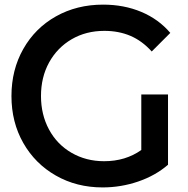

<svg xmlns="http://www.w3.org/2000/svg" viewBox="-20 -808 821 838"><path d="M713.3 -395.6V-88.9Q657.8 -41.1 582.8 -15.6Q507.8 10 427.8 10Q314.4 10 223.9 -41.7Q133.3 -93.3 81.7 -183.9Q30 -274.4 30 -388.9Q30 -503.3 81.7 -594.4Q133.3 -685.6 224.4 -736.7Q315.6 -787.8 430 -787.8Q521.1 -787.8 596.7 -756.1Q672.2 -724.4 723.3 -664.4L642.2 -583.3Q600 -630 548.9 -651.7Q497.8 -673.3 435.6 -673.3Q355.6 -673.3 292.8 -636.7Q230 -600 194.4 -535.6Q158.9 -471.1 158.9 -388.9Q158.9 -307.8 193.9 -242.8Q228.9 -177.8 292.2 -141.1Q355.6 -104.4 434.4 -104.4Q527.8 -104.4 596.7 -153.3V-395.6Z"/></svg>

Font: Paperlogy 6 SemiBold
Style: Regular
Weight: 600
Designer: redesigned by Lee Juim, glyphs from Gmarket Sans & Montserrat
Foundry: PT&
Version: Version 1.001